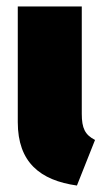

<svg xmlns="http://www.w3.org/2000/svg" viewBox="-20 -554 319 594"><path d="M233 -534H35V-176C35 -52 104 4 218 20L274 -121C243 -137 233 -157 233 -202Z"/></svg>

Font: Fira Sans Heavy
Style: Regular
Weight: 900
Designer: bBox Type GmbH & Carrois Corporate GbR & Edenspiekermann AG
Foundry: bBox Type GmbH & Carrois Corporate GbR & Edenspiekermann AG
Version: Version 4.300;PS 004.300;hotconv 1.0.88;makeotf.lib2.5.64775